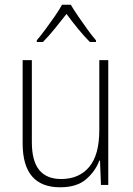

<svg xmlns="http://www.w3.org/2000/svg" viewBox="-20 -784 562 814"><path d="M439 -529V0H408L404 -103H401Q385 -59 345.5 -24.5Q306 10 235 10Q76 10 76 -176V-529H115V-182Q115 -101 146.5 -63Q178 -25 239 -25Q315 -25 358 -76Q401 -127 401 -232V-529ZM280 -764Q293 -742 312.5 -713.5Q332 -685 352 -657.5Q372 -630 387 -613V-606H361Q336 -631 309.5 -663.5Q283 -696 262 -725Q240 -697 213.5 -664Q187 -631 162 -606H136V-613Q152 -632 172.5 -659.5Q193 -687 212 -714.5Q231 -742 243 -764Z"/></svg>

Font: Noto Sans Gujarati UI SemiCondensed ExtraLight
Style: Regular
Weight: 200
Width: 4
Designer: Jelle Bosma - Monotype Design Team, Universal Thirst
Foundry: Monotype Imaging Inc.
Version: Version 2.106; ttfautohint (v1.8.4.7-5d5b)